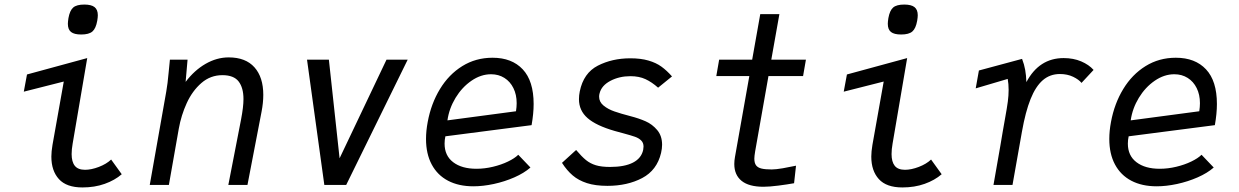

<svg xmlns="http://www.w3.org/2000/svg" viewBox="-20 -812 5440 843"><path d="M205.5 -124.5Q205.5 -146 210.5 -176L260 -454L84.5 -409.5L98.5 -485L363 -557L299 -181.5Q294.5 -156 294.5 -135.5Q294.5 -101.5 308.5 -84Q322.5 -66.5 353.5 -66.5Q381 -66.5 414.2 -79.2Q447.5 -92 468 -111.5L514.5 -47Q484 -20.5 439.8 -4.8Q395.5 11 342 11Q272 11 238.8 -25.5Q205.5 -62 205.5 -124.5ZM278 -707.5Q278 -716.5 280.5 -732.5Q286.5 -766 301.5 -779Q316.5 -792 350 -792Q381 -792 395.2 -780.8Q409.5 -769.5 409.5 -745Q409.5 -736 407 -721Q401 -687 385.8 -673.8Q370.5 -660.5 336.5 -660.5Q306 -660.5 292 -671.5Q278 -682.5 278 -707.5Z M720.5 -494.5Q724 -532 726 -550H803.5L795 -452.5Q833.5 -503.5 882.8 -531.8Q932 -560 984 -560Q1058.5 -560 1097.2 -516.5Q1136 -473 1136 -395.5Q1136 -361 1128.5 -322L1066.5 0H982.5L1038.5 -288Q1049 -343 1049 -377Q1049 -426.5 1027.8 -454.2Q1006.5 -482 956.5 -482Q904 -482 864.2 -447.5Q824.5 -413 800 -359.5Q775.5 -306 765 -247L721.5 0H637.5L710 -410Q716 -443.5 720.5 -494.5Z M1328 -550H1424L1471 -117L1677 -550H1770L1500 0H1404Z M1850.5 -202Q1850.5 -237.5 1858 -277Q1873 -357.5 1911.8 -421.2Q1950.5 -485 2009.8 -521.8Q2069 -558.5 2142.5 -558.5Q2227.5 -558.5 2275.2 -507.5Q2323 -456.5 2323 -355.5Q2323 -313.5 2314 -262.5L1935.5 -213.5Q1932 -197.5 1932 -181.5Q1932 -128.5 1969.8 -99.8Q2007.5 -71 2072 -71Q2108 -71 2144.5 -79.8Q2181 -88.5 2210.5 -102.8Q2240 -117 2255.5 -132.5L2309 -76.5Q2281 -52 2238.2 -33.2Q2195.5 -14.5 2148 -4.2Q2100.5 6 2058.5 6Q1994 6 1947.2 -18.5Q1900.5 -43 1875.5 -89.8Q1850.5 -136.5 1850.5 -202ZM2248.5 -359Q2248.5 -396.5 2234.2 -425.2Q2220 -454 2194.5 -470Q2169 -486 2136 -486Q2091.5 -486 2050 -457.5Q2008.5 -429 1980.2 -382.5Q1952 -336 1944.5 -283.5L2245.5 -323.5Q2248.5 -342.5 2248.5 -359Z M2447.5 -97 2509.5 -153.5Q2534 -124.5 2552.8 -109.2Q2571.5 -94 2596 -86.5Q2620.5 -79 2658.5 -79Q2722 -79 2759 -98Q2796 -117 2804 -154Q2805.5 -162.5 2805.5 -168.5Q2805.5 -185 2795.2 -195.2Q2785 -205.5 2768 -211.5Q2751 -217.5 2717.5 -226.5Q2698 -231.5 2679 -237Q2597.5 -260.5 2559.8 -293.5Q2522 -326.5 2522 -376.5Q2522 -393.5 2525.5 -410.5Q2542 -491.5 2605 -523.8Q2668 -556 2747.5 -556Q2793.5 -556 2827 -546.2Q2860.5 -536.5 2884 -519.5Q2907.5 -502.5 2930.5 -476.5L2869.5 -427Q2842 -451.5 2814 -464.5Q2786 -477.5 2748 -477.5Q2699 -477.5 2660 -457Q2621 -436.5 2612.5 -402Q2610.5 -395.5 2610.5 -387.5Q2610.5 -364.5 2630 -348.5Q2649.5 -332.5 2677.5 -322.8Q2705.5 -313 2748 -302Q2785 -292.5 2814.5 -279.5Q2844 -266.5 2865.5 -241Q2887 -215.5 2887 -176.5Q2887 -160 2882.5 -140.5Q2864.5 -64.5 2799.5 -30.2Q2734.5 4 2647 4Q2594 4 2557 -8Q2520 -20 2494.5 -41.8Q2469 -63.5 2447.5 -97Z M3204 -92Q3204 -106.5 3207 -123L3270 -478H3125L3137.5 -550H3282.5L3318 -750H3402L3366.5 -550H3518.5L3506 -478H3354L3295.5 -147Q3292 -126 3292 -115.5Q3292 -96.5 3299.5 -86.2Q3307 -76 3323.2 -72Q3339.5 -68 3368.5 -68Q3386 -68 3416.8 -73.2Q3447.5 -78.5 3475 -84.5L3466.5 -7.5Q3436 -2 3397 3Q3358 8 3332 8Q3268 8 3236 -18Q3204 -44 3204 -92Z M3805.5 -124.5Q3805.5 -146 3810.5 -176L3860 -454L3684.5 -409.5L3698.5 -485L3963 -557L3899 -181.5Q3894.5 -156 3894.5 -135.5Q3894.5 -101.5 3908.5 -84Q3922.5 -66.5 3953.5 -66.5Q3981 -66.5 4014.2 -79.2Q4047.5 -92 4068 -111.5L4114.5 -47Q4084 -20.5 4039.8 -4.8Q3995.5 11 3942 11Q3872 11 3838.8 -25.5Q3805.5 -62 3805.5 -124.5ZM3878 -707.5Q3878 -716.5 3880.5 -732.5Q3886.5 -766 3901.5 -779Q3916.5 -792 3950 -792Q3981 -792 3995.2 -780.8Q4009.5 -769.5 4009.5 -745Q4009.5 -736 4007 -721Q4001 -687 3985.8 -673.8Q3970.5 -660.5 3936.5 -660.5Q3906 -660.5 3892 -671.5Q3878 -682.5 3878 -707.5Z M4372.5 -174Q4377.5 -204 4382.8 -235.2Q4388 -266.5 4393 -293Q4401.5 -339.5 4405 -366.2Q4408.5 -393 4408.5 -417.5Q4408.5 -443.5 4404.5 -465.5L4264 -424L4278 -502.5L4467.5 -553.5Q4477 -529 4481.2 -505.2Q4485.5 -481.5 4486.5 -451.5Q4542.5 -557 4650 -557Q4693 -557 4727 -542.5Q4761 -528 4781.5 -505L4728.5 -448Q4717 -462.5 4691.8 -474.8Q4666.5 -487 4633.5 -487Q4590 -487 4558.5 -459.8Q4527 -432.5 4504.8 -377Q4482.5 -321.5 4467 -234L4425.5 0H4342Q4349 -37 4372.5 -174Z M4850.5 -202Q4850.5 -237.5 4858 -277Q4873 -357.5 4911.8 -421.2Q4950.5 -485 5009.8 -521.8Q5069 -558.5 5142.5 -558.5Q5227.5 -558.5 5275.2 -507.5Q5323 -456.5 5323 -355.5Q5323 -313.5 5314 -262.5L4935.5 -213.5Q4932 -197.5 4932 -181.5Q4932 -128.5 4969.8 -99.8Q5007.5 -71 5072 -71Q5108 -71 5144.5 -79.8Q5181 -88.5 5210.5 -102.8Q5240 -117 5255.5 -132.5L5309 -76.5Q5281 -52 5238.2 -33.2Q5195.5 -14.5 5148 -4.2Q5100.5 6 5058.5 6Q4994 6 4947.2 -18.5Q4900.5 -43 4875.5 -89.8Q4850.5 -136.5 4850.5 -202ZM5248.5 -359Q5248.5 -396.5 5234.2 -425.2Q5220 -454 5194.5 -470Q5169 -486 5136 -486Q5091.5 -486 5050 -457.5Q5008.5 -429 4980.2 -382.5Q4952 -336 4944.5 -283.5L5245.5 -323.5Q5248.5 -342.5 5248.5 -359Z"/></svg>

Font: JuliaMono Italic
Style: Regular
Weight: 400
Italic angle: -9°
Monospace: yes
Designer: cormullion
Foundry: corm
Version: Version 0.049; ttfautohint (v1.8.4)